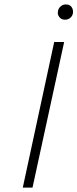

<svg xmlns="http://www.w3.org/2000/svg" viewBox="-20 -848 350 868"><path d="M83 0 225 -658H270L127 0ZM274 -759Q263 -759 255.5 -764Q248 -769 244 -777.5Q240 -786 242 -796Q243 -809 253.5 -818.5Q264 -828 278 -828Q289 -828 296.5 -823Q304 -818 307.5 -809.5Q311 -801 310 -790Q308 -776 298 -767.5Q288 -759 274 -759Z"/></svg>

Font: Ysabeau Office ExtraLight
Style: Italic
Weight: 250
Italic angle: -12°
Designer: Christian Thalmann (Catharsis Fonts)
Version: Version 2.001;gftools[0.9.30]; featfreeze: tnum,lnum,ss02